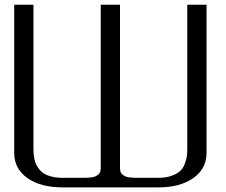

<svg xmlns="http://www.w3.org/2000/svg" viewBox="-20 -812 978 832"><path d="M875 -791.5V-149.9Q875 -80.6 817.6 -40.3Q760.3 0 666.5 0H521H416.5H250Q156.2 0 98.9 -40.3Q41.5 -80.6 41.5 -149.9V-791.5H125V-172.9Q125 -159.7 125.5 -149.9Q126 -140.1 128.7 -125.5Q131.3 -110.8 136.2 -100.3Q141.1 -89.8 150.4 -78.1Q159.7 -66.4 172.4 -58.8Q185.1 -51.3 205.1 -46.4Q225.1 -41.5 250 -41.5H333.5Q347.2 -41.5 354.2 -41.7Q361.3 -42 373 -43Q384.8 -43.9 390.9 -46.6Q397 -49.3 403.8 -54Q410.6 -58.6 413.6 -65.9Q416.5 -73.2 416.5 -83.5V-791.5H500V-83.5Q500 -73.2 502.9 -65.9Q505.9 -58.6 512.7 -54Q519.5 -49.3 525.6 -46.6Q531.7 -43.9 543.5 -43Q555.2 -42 562.3 -41.7Q569.3 -41.5 583.5 -41.5H666.5Q701.2 -41.5 725.8 -51Q750.5 -60.5 762.9 -73.2Q775.4 -85.9 782.2 -106.2Q789.1 -126.5 790.3 -139.9Q791.5 -153.3 791.5 -172.9V-791.5Z"/></svg>

Font: Gputeks
Style: Regular
Weight: 500
Version: Version 0.9